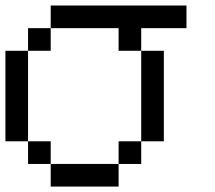

<svg xmlns="http://www.w3.org/2000/svg" viewBox="-20 -687 790 707"><path d="M0 -166.7V-500H83.3V-166.7ZM166.7 -166.7V-83.3H83.3V-166.7ZM166.7 -83.3H416.7V0H166.7ZM166.7 -583.3V-500H83.3V-583.3ZM166.7 -666.7H666.7V-583.3H500V-500H416.7V-583.3H166.7ZM500 -166.7V-83.3H416.7V-166.7ZM500 -500H583.3V-166.7H500Z"/></svg>

Font: Galmuri11 Regular
Style: Regular
Weight: 400
Designer: Minseo Lee (Quiple)
Version: Version 2.356;hotconv 1.1.0;makeotfexe 2.6.0 DEVELOPMENT